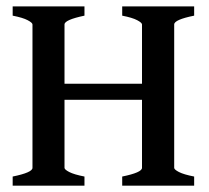

<svg xmlns="http://www.w3.org/2000/svg" viewBox="-20 -586 661 606"><path d="M365.7 0V-28.8Q428.2 -41.5 428.2 -56.2V-508.8Q428.2 -514.2 413.1 -522.2Q397.9 -530.3 365.7 -536.6V-565.9H592.8V-536.6Q529.8 -523.9 529.8 -508.8V-56.2Q529.8 -50.8 544.9 -43Q560.1 -35.2 592.8 -28.8V0ZM170.9 -271V-321.8H437V-271ZM20 0V-28.8Q82.5 -41.5 82.5 -56.2V-508.8Q82.5 -514.2 67.4 -522.2Q52.2 -530.3 20 -536.6V-565.9H246.6V-536.6Q183.6 -523.4 183.6 -508.8V-56.2Q183.6 -50.8 198.7 -43Q213.9 -35.2 246.6 -28.8V0Z"/></svg>

Font: Dai Banna SIL Medium
Style: Regular
Weight: 500
Designer: Victor Gaultney
Foundry: SIL International
Version: Version 4.000